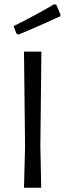

<svg xmlns="http://www.w3.org/2000/svg" viewBox="-20 -884 308 904"><path d="M170 -200 174 0H93L98 -193L93 -641H175ZM245 -862 265 -815 263 -807Q168 -763 67 -721L58 -725L44 -761Q149 -813 235 -864Z"/></svg>

Font: Alegreya Sans
Style: Regular
Weight: 400
Designer: Juan Pablo del Peral
Foundry: Huerta Tipografica
Version: Version 2.008; ttfautohint (v1.6)